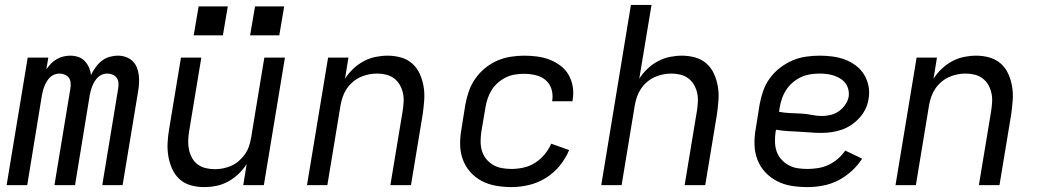

<svg xmlns="http://www.w3.org/2000/svg" viewBox="-20 -755 4240 783"><path d="M7 0 93 -520H177L169 -472Q177 -484 187.5 -495Q198 -506 211 -513.5Q224 -521 238 -524.5Q252 -528 266 -528Q283 -528 298.5 -523Q314 -518 325 -506.5Q336 -495 342.5 -480.5Q349 -466 351 -449Q359 -465 369.5 -480Q380 -495 394.5 -506.5Q409 -518 426.5 -523Q444 -528 461 -528Q478 -528 493.5 -522.5Q509 -517 520.5 -506Q532 -495 538 -480Q544 -465 546 -448.5Q548 -432 547 -415Q546 -398 543 -381L480 0H397L462 -394Q464 -406 463 -417.5Q462 -429 456 -437.5Q450 -446 439.5 -450.5Q429 -455 418 -455Q408 -455 398 -451.5Q388 -448 380 -440.5Q372 -433 366.5 -424Q361 -415 357 -405.5Q353 -396 350.5 -386.5Q348 -377 346 -367L286 0H202L267 -394Q269 -406 268 -417.5Q267 -429 261 -437.5Q255 -446 244.5 -450.5Q234 -455 223 -455Q213 -455 203 -451.5Q193 -448 185 -440.5Q177 -433 171.5 -424Q166 -415 162 -405.5Q158 -396 155.5 -386.5Q153 -377 151 -367L91 0Z M812 8Q784 8 757.5 0.5Q731 -7 712 -24.5Q693 -42 682 -66.5Q671 -91 666.5 -118Q662 -145 663.5 -173Q665 -201 670 -230L718 -520H801L751 -218Q748 -199 747.5 -180Q747 -161 751 -143.5Q755 -126 763.5 -110.5Q772 -95 786 -84.5Q800 -74 818.5 -69.5Q837 -65 856 -65Q873 -65 890.5 -68.5Q908 -72 924.5 -79.5Q941 -87 955 -99.5Q969 -112 979.5 -127Q990 -142 995.5 -159Q1001 -176 1004 -193L1058 -520H1142L1056 0H972L986 -86Q972 -64 952.5 -45.5Q933 -27 910 -14.5Q887 -2 862 3Q837 8 812 8ZM1000 -611 1020 -729H1139L1119 -611ZM770 -611 790 -729H909L889 -611Z M1232 0 1318 -520H1401L1387 -434Q1401 -456 1420.5 -474.5Q1440 -493 1463.5 -505.5Q1487 -518 1512 -523Q1537 -528 1561 -528Q1589 -528 1615.5 -520.5Q1642 -513 1661.5 -495.5Q1681 -478 1692 -453.5Q1703 -429 1707.5 -402Q1712 -375 1710 -347Q1708 -319 1704 -290L1656 0H1572L1622 -302Q1625 -321 1626 -340Q1627 -359 1623 -376.5Q1619 -394 1610 -409.5Q1601 -425 1587 -435.5Q1573 -446 1555 -450.5Q1537 -455 1518 -455Q1501 -455 1483.5 -451.5Q1466 -448 1449.5 -440.5Q1433 -433 1418.5 -420.5Q1404 -408 1394 -393Q1384 -378 1378 -361Q1372 -344 1369 -327L1315 0Z M2066 8Q2034 8 2002.5 2.5Q1971 -3 1944.5 -17Q1918 -31 1898 -53.5Q1878 -76 1867.5 -104.5Q1857 -133 1856.5 -165Q1856 -197 1862 -230L1878 -330Q1883 -357 1892.5 -384Q1902 -411 1918.5 -434.5Q1935 -458 1958 -477Q1981 -496 2007.5 -507.5Q2034 -519 2062 -523.5Q2090 -528 2117 -528Q2144 -528 2171 -524.5Q2198 -521 2222 -511.5Q2246 -502 2266.5 -486.5Q2287 -471 2299.5 -448.5Q2312 -426 2316 -399.5Q2320 -373 2315 -346Q2315 -345 2315 -344Q2315 -343 2314 -342H2232Q2232 -343 2232 -343.5Q2232 -344 2232 -344Q2236 -369 2229 -391.5Q2222 -414 2205 -428.5Q2188 -443 2164.5 -448.5Q2141 -454 2117 -454Q2099 -454 2080 -451Q2061 -448 2043.5 -439.5Q2026 -431 2011 -418Q1996 -405 1985.5 -388.5Q1975 -372 1969 -354Q1963 -336 1960 -318L1943 -218Q1940 -198 1940 -178Q1940 -158 1945.5 -139.5Q1951 -121 1963 -106.5Q1975 -92 1991 -82.5Q2007 -73 2026.5 -69.5Q2046 -66 2066 -66Q2090 -66 2115 -71.5Q2140 -77 2162 -91Q2184 -105 2201 -125.5Q2218 -146 2228 -169L2301 -143Q2287 -109 2262.5 -79Q2238 -49 2205.5 -29Q2173 -9 2137 -0.5Q2101 8 2066 8Z M2432 0 2553 -735H2637L2587 -434Q2601 -456 2620.5 -474.5Q2640 -493 2663.5 -505.5Q2687 -518 2712 -523Q2737 -528 2761 -528Q2789 -528 2815.5 -520.5Q2842 -513 2861.5 -495.5Q2881 -478 2892 -453.5Q2903 -429 2907.5 -402Q2912 -375 2910 -347Q2908 -319 2904 -290L2856 0H2772L2822 -302Q2825 -321 2826 -340Q2827 -359 2823 -376.5Q2819 -394 2810 -409.5Q2801 -425 2787 -435.5Q2773 -446 2755 -450.5Q2737 -455 2718 -455Q2701 -455 2683.5 -451.5Q2666 -448 2649.5 -440.5Q2633 -433 2618.5 -420.5Q2604 -408 2594 -393Q2584 -378 2578 -361Q2572 -344 2569 -327L2515 0Z M3273 8Q3240 8 3208.5 3Q3177 -2 3149.5 -16Q3122 -30 3101 -52.5Q3080 -75 3069 -103.5Q3058 -132 3057 -164.5Q3056 -197 3062 -230L3078 -330Q3083 -357 3092.5 -384.5Q3102 -412 3119.5 -436Q3137 -460 3161 -478.5Q3185 -497 3212 -508.5Q3239 -520 3267 -524Q3295 -528 3323 -528Q3350 -528 3376 -524.5Q3402 -521 3426 -512Q3450 -503 3470.5 -487.5Q3491 -472 3504 -450.5Q3517 -429 3522 -403.5Q3527 -378 3522 -351Q3519 -330 3509.5 -310.5Q3500 -291 3485 -274.5Q3470 -258 3451.5 -245.5Q3433 -233 3412.5 -226Q3392 -219 3371 -216Q3350 -213 3330 -213Q3306 -213 3283 -215Q3260 -217 3237 -218Q3214 -219 3190.5 -220.5Q3167 -222 3145 -226L3143 -218Q3140 -197 3140.5 -176.5Q3141 -156 3147 -138Q3153 -120 3166 -105.5Q3179 -91 3196 -81.5Q3213 -72 3232.5 -69Q3252 -66 3273 -66Q3294 -66 3316 -69.5Q3338 -73 3358.5 -82.5Q3379 -92 3396.5 -107Q3414 -122 3427 -141L3496 -108Q3478 -80 3452.5 -57Q3427 -34 3397.5 -19Q3368 -4 3336 2Q3304 8 3273 8ZM3333 -282Q3350 -282 3368 -286.5Q3386 -291 3401 -301.5Q3416 -312 3427 -328Q3438 -344 3441 -361Q3443 -376 3439.5 -390.5Q3436 -405 3427.5 -416Q3419 -427 3407 -434.5Q3395 -442 3381.5 -446.5Q3368 -451 3353 -453Q3338 -455 3323 -455Q3304 -455 3285 -452Q3266 -449 3248 -441Q3230 -433 3214 -419.5Q3198 -406 3187 -389.5Q3176 -373 3169.5 -354.5Q3163 -336 3160 -318L3157 -299Q3178 -295 3200.5 -294Q3223 -293 3245.5 -292Q3268 -291 3289.5 -286.5Q3311 -282 3333 -282Z M3632 0 3718 -520H3801L3787 -434Q3801 -456 3820.5 -474.5Q3840 -493 3863.5 -505.5Q3887 -518 3912 -523Q3937 -528 3961 -528Q3989 -528 4015.5 -520.5Q4042 -513 4061.5 -495.5Q4081 -478 4092 -453.5Q4103 -429 4107.5 -402Q4112 -375 4110 -347Q4108 -319 4104 -290L4056 0H3972L4022 -302Q4025 -321 4026 -340Q4027 -359 4023 -376.5Q4019 -394 4010 -409.5Q4001 -425 3987 -435.5Q3973 -446 3955 -450.5Q3937 -455 3918 -455Q3901 -455 3883.5 -451.5Q3866 -448 3849.5 -440.5Q3833 -433 3818.5 -420.5Q3804 -408 3794 -393Q3784 -378 3778 -361Q3772 -344 3769 -327L3715 0Z"/></svg>

Font: Iosevka SS04 Extended
Style: Italic
Weight: 400
Width: 7
Italic angle: -9°
Monospace: yes
Designer: Belleve Invis
Foundry: Belleve Invis
Version: Version 19.0.0; ttfautohint (v1.8.4)